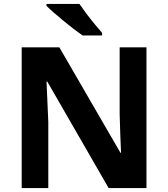

<svg xmlns="http://www.w3.org/2000/svg" viewBox="-20 -954 853 974"><path d="M723 0H531L220 -540H216Q218 -489 220.5 -438Q223 -387 225 -336V0H90V-714H281L591 -179H594Q592 -228 590 -277Q588 -326 587 -376V-714H723ZM383 -934Q398 -912 418.5 -884.5Q439 -857 460.5 -831.5Q482 -806 498 -787V-774H399Q380 -787 354.5 -806.5Q329 -826 302.5 -848Q276 -870 253 -890Q230 -910 216 -924V-934Z"/></svg>

Font: Noto Sans
Style: Bold
Weight: 700
Designer: Monotype Design Team
Foundry: Monotype Imaging Inc.
Version: Version 2.000;GOOG;noto-source:20170915:90ef993387c0; ttfaut